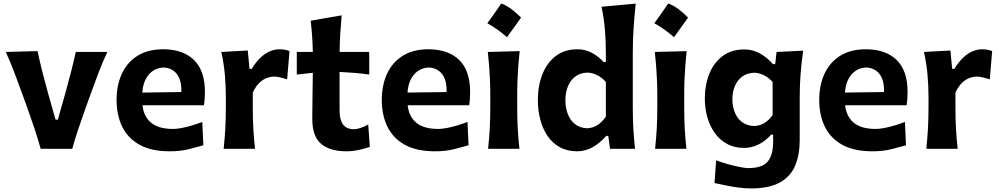

<svg xmlns="http://www.w3.org/2000/svg" viewBox="-20 -847 5688 1093"><path d="M211.4 0H391.4Q405.5 -52.1 422.7 -103.3Q439.8 -154.5 458.4 -206.6L493.4 -304.9Q515.4 -366.4 539.1 -428.3Q562.7 -490.3 590.8 -551.3H411.5Q399.3 -494.9 384.2 -436.9Q369.1 -378.9 352.1 -317.1L309.2 -165.7H296.2L253.4 -316.9Q236.6 -377.1 221.5 -436.7Q206.4 -496.2 193.7 -556.1L13.1 -551.3Q40.3 -490.5 63.7 -428.8Q87.1 -367.1 109.2 -306.1L144.1 -208.5Q162.3 -157.8 179.7 -104.8Q197.2 -51.9 211.4 0Z M946.7 14.3Q1008.1 14.3 1055.7 2Q1103.3 -10.3 1137.6 -19.8L1131.5 -152.8Q1103.6 -142 1072.8 -132.8Q1042 -123.6 1013.9 -118.3Q985.8 -113 965.5 -113Q882.2 -113 839.9 -148.6Q797.7 -184.2 791.1 -247.9H1141.3Q1143.8 -265.1 1145.2 -282.8Q1146.6 -300.5 1146.6 -323Q1146.6 -445.6 1083.7 -506.1Q1020.9 -566.5 909.1 -566.5Q822.3 -566.5 763 -529.5Q703.8 -492.4 673.7 -427.3Q643.6 -362.2 643.6 -277.7Q643.6 -192.5 675.3 -126.6Q707 -60.7 774 -23.2Q841.1 14.3 946.7 14.3ZM1012.3 -323 790 -320.1Q794.7 -384.7 827 -422.5Q859.2 -460.3 910.8 -462.7Q960.1 -460.6 987.4 -424.9Q1014.6 -389.2 1012.3 -323Z M1253.2 0H1431.8Q1425.1 -59.3 1422.1 -114Q1419.1 -168.8 1419.1 -231.3V-320.3Q1437.2 -358.2 1458.8 -377.7Q1480.4 -397.2 1501.8 -404.2Q1523.1 -411.2 1540.4 -411.2Q1554.6 -411.2 1575.2 -406.3Q1595.8 -401.5 1614.7 -395.3L1628 -556.1Q1613.7 -562.2 1598.2 -564.4Q1582.7 -566.5 1569.7 -566.5Q1546.2 -566.5 1519.5 -556.2Q1492.8 -545.8 1465.8 -521.5Q1438.9 -497.2 1413.3 -455.1H1400.3L1390.5 -559.5L1239.8 -551.3Q1254.4 -485.6 1260.1 -421.3Q1265.7 -357 1265.7 -294.5V-239.5Q1265.7 -170.9 1262.6 -115.1Q1259.4 -59.3 1253.2 0Z M1952.1 14.3Q1988.4 14.3 2026.5 5.6Q2064.7 -3.1 2085.3 -10.9L2076.3 -138.4Q2056.2 -126.5 2033.6 -119Q2011 -111.4 1995 -111.4Q1952.8 -111.4 1932.9 -138.3Q1913.1 -165.1 1913.1 -217.2V-437.5Q1954.4 -435.6 1997.2 -432.1Q2039.9 -428.5 2081.9 -422.6V-551.3H1913.4Q1913.9 -608.9 1917 -656.6Q1920 -704.4 1925.1 -759.7L1748.7 -729.2Q1753.8 -684.1 1756.8 -641.7Q1759.8 -599.3 1760.8 -551.3H1669.6V-422.6L1760.8 -432.5Q1760.3 -364.3 1759 -299.2Q1757.7 -234.2 1757.7 -170Q1757.7 -71.4 1807.5 -28.6Q1857.3 14.3 1952.1 14.3Z M2456.5 14.3Q2517.8 14.3 2565.4 2Q2613 -10.3 2647.4 -19.8L2641.3 -152.8Q2613.4 -142 2582.6 -132.8Q2551.7 -123.6 2523.7 -118.3Q2495.6 -113 2475.2 -113Q2391.9 -113 2349.7 -148.6Q2307.4 -184.2 2300.8 -247.9H2651.1Q2653.5 -265.1 2654.9 -282.8Q2656.3 -300.5 2656.3 -323Q2656.3 -445.6 2593.5 -506.1Q2530.7 -566.5 2418.8 -566.5Q2332.1 -566.5 2272.8 -529.5Q2213.5 -492.4 2183.5 -427.3Q2153.4 -362.2 2153.4 -277.7Q2153.4 -192.5 2185.1 -126.6Q2216.8 -60.7 2283.8 -23.2Q2350.8 14.3 2456.5 14.3ZM2522 -323 2299.8 -320.1Q2304.5 -384.7 2336.7 -422.5Q2369 -460.3 2420.6 -462.7Q2469.9 -460.6 2497.1 -424.9Q2524.4 -389.2 2522 -323Z M2833.6 -827.2Q2814.2 -799 2794.7 -771Q2775.1 -743 2754.3 -714.5Q2785.7 -697.2 2813.5 -677.2Q2841.3 -657.3 2865.9 -635.2Q2887 -663.7 2906.9 -691.6Q2926.9 -719.4 2946.3 -746.8Q2919.8 -773.9 2891.7 -795Q2863.6 -816 2833.6 -827.2ZM2758.6 0H2937Q2930.3 -59.3 2927.3 -115.1Q2924.3 -170.9 2924.3 -239.5V-294.5Q2924.3 -349.5 2926 -393.5Q2927.7 -437.4 2930.8 -476.6Q2933.9 -515.7 2938.3 -555.9L2756.9 -551.3Q2761.3 -511.8 2764.4 -473.3Q2767.5 -434.8 2769.3 -391.6Q2771.1 -348.5 2771.1 -294.5V-239.5Q2771.1 -170.9 2768 -115.1Q2764.8 -59.3 2758.6 0Z M3322.6 -116.7Q3280.3 -118.5 3252.8 -140.9Q3225.2 -163.4 3211.9 -199Q3198.7 -234.7 3198.7 -275.5Q3198.7 -318.7 3212.4 -353.9Q3226.1 -389.1 3253.9 -410.6Q3281.6 -432.2 3323.5 -433.6Q3350.9 -433.2 3378.9 -419.6Q3406.9 -406.1 3429 -380V-183.1Q3408.4 -152.3 3381.6 -135.3Q3354.8 -118.3 3322.6 -116.7ZM3265.5 14.3Q3353.9 14.3 3431.5 -73.6H3442.7L3452.8 0H3595.1Q3588.4 -59.3 3585.4 -115.1Q3582.3 -170.9 3582.3 -239.5V-546.2Q3582.3 -621.8 3587.1 -691.3Q3591.8 -760.8 3599 -826.4L3404.3 -808.6Q3418.1 -743.6 3423.5 -678.8Q3429 -614.1 3429 -546.2V-493.5H3416.2Q3388.2 -525.1 3350.2 -545.8Q3312.2 -566.5 3267.5 -566.5Q3194.3 -566.5 3144 -528.2Q3093.7 -489.9 3067.8 -424.4Q3041.9 -358.9 3041.9 -276.8Q3041.9 -219.1 3055.6 -166.5Q3069.2 -114 3096.7 -73.4Q3124.3 -32.8 3166.4 -9.2Q3208.5 14.3 3265.5 14.3Z M3784.2 -827.2Q3764.9 -799 3745.3 -771Q3725.8 -743 3705 -714.5Q3736.4 -697.2 3764.2 -677.2Q3792 -657.3 3816.6 -635.2Q3837.7 -663.7 3857.6 -691.6Q3877.6 -719.4 3896.9 -746.8Q3870.5 -773.9 3842.4 -795Q3814.2 -816 3784.2 -827.2ZM3709.3 0H3887.6Q3881 -59.3 3878 -115.1Q3875 -170.9 3875 -239.5V-294.5Q3875 -349.5 3876.7 -393.5Q3878.4 -437.4 3881.5 -476.6Q3884.6 -515.7 3889 -555.9L3707.6 -551.3Q3712 -511.8 3715.1 -473.3Q3718.2 -434.8 3720 -391.6Q3721.8 -348.5 3721.8 -294.5V-239.5Q3721.8 -170.9 3718.7 -115.1Q3715.5 -59.3 3709.3 0Z M4253.8 225.7Q4220 225.7 4180.9 220.3Q4141.8 214.8 4106.4 207.5Q4071 200.1 4047.4 195.1L4056.9 65.7Q4091.5 78.8 4128.5 88.9Q4165.5 99 4195.7 104.5Q4225.9 110 4239 110Q4319 110 4350.1 73Q4381.2 36.1 4381.2 -39.8V-80.9H4370.4Q4335.7 -42.2 4296 -23.6Q4256.4 -4.9 4217.2 -4.9Q4160.5 -4.9 4118.2 -28.3Q4075.8 -51.7 4047.8 -91.6Q4019.8 -131.5 4006 -182Q3992.3 -232.4 3992.3 -286.7Q3992.3 -363.5 4017.9 -426.8Q4043.5 -490.1 4093.6 -527.8Q4143.7 -565.6 4217.1 -565.6Q4265.6 -565.6 4307.1 -542.2Q4348.6 -518.7 4379.9 -481.9H4392.9L4400.8 -551.1L4552.3 -558.7Q4542.5 -491.4 4537.5 -425.1Q4532.5 -358.8 4532.5 -294.4V-48.8Q4532.5 32.9 4507 94.8Q4481.5 156.7 4420.6 191.2Q4359.8 225.7 4253.8 225.7ZM4273.1 -129.7Q4337.7 -132 4378.3 -192.8V-379.8Q4356.8 -404.9 4329 -418.7Q4301.1 -432.5 4274 -433Q4232.4 -431.5 4204.6 -410.7Q4176.8 -389.9 4163 -356.1Q4149.2 -322.2 4149.2 -281.2Q4149.2 -242.2 4162.6 -208.1Q4175.9 -173.9 4203.4 -152.6Q4230.9 -131.2 4273.1 -129.7Z M4946.7 14.3Q5008.1 14.3 5055.7 2Q5103.3 -10.3 5137.6 -19.8L5131.5 -152.8Q5103.6 -142 5072.8 -132.8Q5042 -123.6 5013.9 -118.3Q4985.8 -113 4965.5 -113Q4882.2 -113 4839.9 -148.6Q4797.7 -184.2 4791.1 -247.9H5141.3Q5143.8 -265.1 5145.2 -282.8Q5146.6 -300.5 5146.6 -323Q5146.6 -445.6 5083.7 -506.1Q5020.9 -566.5 4909.1 -566.5Q4822.3 -566.5 4763 -529.5Q4703.8 -492.4 4673.7 -427.3Q4643.6 -362.2 4643.6 -277.7Q4643.6 -192.5 4675.3 -126.6Q4707 -60.7 4774 -23.2Q4841.1 14.3 4946.7 14.3ZM5012.3 -323 4790 -320.1Q4794.7 -384.7 4827 -422.5Q4859.2 -460.3 4910.8 -462.7Q4960.1 -460.6 4987.4 -424.9Q5014.6 -389.2 5012.3 -323Z M5253.2 0H5431.8Q5425.1 -59.3 5422.1 -114Q5419.1 -168.8 5419.1 -231.3V-320.3Q5437.2 -358.2 5458.8 -377.7Q5480.4 -397.2 5501.8 -404.2Q5523.1 -411.2 5540.4 -411.2Q5554.6 -411.2 5575.2 -406.3Q5595.8 -401.5 5614.7 -395.3L5628 -556.1Q5613.7 -562.2 5598.2 -564.4Q5582.7 -566.5 5569.7 -566.5Q5546.2 -566.5 5519.5 -556.2Q5492.8 -545.8 5465.8 -521.5Q5438.9 -497.2 5413.3 -455.1H5400.3L5390.5 -559.5L5239.8 -551.3Q5254.4 -485.6 5260.1 -421.3Q5265.7 -357 5265.7 -294.5V-239.5Q5265.7 -170.9 5262.6 -115.1Q5259.4 -59.3 5253.2 0Z"/></svg>

Font: Pinar-VF
Style: Regular
Weight: 300
Designer: Amin Abedi
Version: Version 3.0